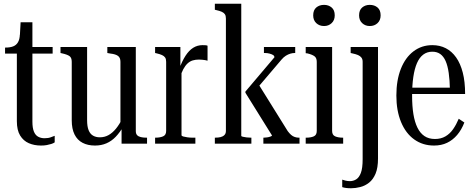

<svg xmlns="http://www.w3.org/2000/svg" viewBox="-20 -767 2532 1025"><path d="M7 -481V-513H9Q34 -513 50.5 -519.5Q67 -526 76 -541.5Q85 -557 86 -582L113 -516H261V-481ZM153 -117Q153 -84 161 -64.5Q169 -45 184 -37Q199 -29 218 -29Q238 -29 252 -34.5Q266 -40 272 -42V-7Q265 -2 254 1.5Q243 5 229.5 7.5Q216 10 199 10Q163 10 134 -2.5Q105 -15 87.5 -43.5Q70 -72 70 -120V-516L83 -520L90 -648H153Z M445 -516V-125Q445 -92 453 -72Q461 -52 476.5 -43Q492 -34 513 -34Q538 -34 559 -45.5Q580 -57 599 -80Q618 -103 635 -138L639 -93Q620 -60 598 -37Q576 -14 548.5 -2Q521 10 487 10Q449 10 421 -4.5Q393 -19 378 -49Q363 -79 363 -125V-437Q363 -459 351 -467.5Q339 -476 312 -482L303 -484V-516ZM705 -516V-67Q705 -53 712 -45.5Q719 -38 732 -35Q745 -32 762 -32H765V0H629V-87L623 -92V-437Q623 -459 610 -468.5Q597 -478 570 -481L553 -484V-516Z M1088 -523V-443Q1083 -445 1075.5 -446Q1068 -447 1059.5 -448Q1051 -449 1042 -449Q1024 -449 1009 -444.5Q994 -440 981.5 -428.5Q969 -417 958.5 -397.5Q948 -378 939 -347L936 -397Q952 -441 970.5 -469.5Q989 -498 1011.5 -512Q1034 -526 1061 -526Q1070 -526 1077 -525.5Q1084 -525 1088 -523ZM808 0V-32H809Q834 -32 850.5 -39Q867 -46 867 -68V-437Q867 -452 861.5 -460Q856 -468 845 -473Q834 -478 817 -482L808 -484V-516H943V-398L949 -405V-46Q949 -41 957.5 -38.5Q966 -36 980 -34Q994 -32 1008 -32H1023V0Z M1579 0H1386V-32H1388Q1395 -32 1405.5 -33.5Q1416 -35 1424 -38Q1432 -41 1432 -44L1290 -272V-278L1445 -461Q1445 -469 1437.5 -473.5Q1430 -478 1418.5 -481Q1407 -484 1395 -484H1389V-516H1556V-484H1552Q1542 -484 1530 -480.5Q1518 -477 1506 -469.5Q1494 -462 1483 -449L1352 -295L1356 -324L1516 -67Q1525 -55 1534 -47Q1543 -39 1554 -35.5Q1565 -32 1575 -32H1579ZM1268 -747V-42Q1268 -39 1276 -37Q1284 -35 1296 -33.5Q1308 -32 1320 -32H1322V0H1127V-32H1128Q1145 -32 1157.5 -35Q1170 -38 1178 -46Q1186 -54 1186 -68V-668Q1186 -683 1180.5 -691Q1175 -699 1164 -704Q1153 -709 1135 -713L1127 -715V-747Z M1710 -628Q1685 -628 1668.5 -643.5Q1652 -659 1652 -685Q1652 -713 1668.5 -727Q1685 -741 1710 -741Q1734 -741 1750.5 -727Q1767 -713 1767 -685Q1767 -659 1750.5 -643.5Q1734 -628 1710 -628ZM1753 -516V-68Q1753 -46 1769.5 -39Q1786 -32 1811 -32H1812V0H1612V-32H1614Q1639 -32 1655 -39Q1671 -46 1671 -68V-437Q1671 -458 1658.5 -467Q1646 -476 1621 -482L1612 -483V-516Z M1916 83V-437Q1916 -451 1909.5 -459.5Q1903 -468 1891.5 -473Q1880 -478 1861 -482L1852 -484V-516H1998V79Q1998 129 1985 160Q1972 191 1950.5 208Q1929 225 1903.5 231.5Q1878 238 1854 238Q1840 238 1828 236.5Q1816 235 1807 232V192Q1812 194 1823.5 197Q1835 200 1848 200Q1866 200 1881.5 190.5Q1897 181 1906.5 156Q1916 131 1916 83ZM1954 -628Q1930 -628 1913.5 -643.5Q1897 -659 1897 -685Q1897 -713 1913.5 -727Q1930 -741 1954 -741Q1979 -741 1995.5 -727Q2012 -713 2012 -685Q2012 -659 1995.5 -643.5Q1979 -628 1954 -628Z M2180 -256Q2180 -200 2187 -157.5Q2194 -115 2208.5 -85.5Q2223 -56 2246 -40.5Q2269 -25 2302 -25Q2334 -25 2358 -39Q2382 -53 2399 -77.5Q2416 -102 2429 -133L2459 -113Q2444 -74 2420.5 -46.5Q2397 -19 2366.5 -4.5Q2336 10 2297 10Q2237 10 2191.5 -22.5Q2146 -55 2121 -115.5Q2096 -176 2096 -257Q2096 -339 2120 -399.5Q2144 -460 2187.5 -493Q2231 -526 2288 -526Q2328 -526 2360 -509.5Q2392 -493 2415 -460.5Q2438 -428 2450.5 -379.5Q2463 -331 2463 -265H2159V-299H2402L2382 -287Q2381 -339 2375.5 -377.5Q2370 -416 2359 -441Q2348 -466 2330.5 -478.5Q2313 -491 2288 -491Q2260 -491 2239.5 -475.5Q2219 -460 2206 -430Q2193 -400 2186.5 -356Q2180 -312 2180 -256Z"/></svg>

Font: Roboto Serif 120pt ExtraCondensed
Style: Regular
Weight: 400
Width: 2
Designer: Greg Gazdowicz
Foundry: Commercial Type
Version: Version 1.008